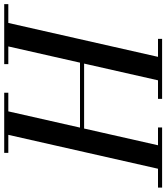

<svg xmlns="http://www.w3.org/2000/svg" viewBox="1 -831 790 912"><g transform="rotate(90 396.0 -375.0)"><path d="M208.5 -360V-379.5H568.5V-360ZM409.5 -730.5H321.5L160.5 -19.5H244.5V0H-40.5V-19.5H49L210 -730.5H124.5V-750H409.5ZM831 -750V-730.5H741.5L580.5 -19.5H666V0H380.5V-19.5H469L630 -730.5H545.5V-750Z"/></g></svg>

Font: Bodoni Moda 11pt Medium
Style: Italic
Weight: 500
Italic angle: -13°
Designer: Owen Earl
Foundry: indestructible type
Version: Version 2.004